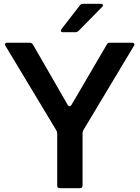

<svg xmlns="http://www.w3.org/2000/svg" viewBox="-20 -987 732 1007"><path d="M294 0Q280 0 280 -14V-287Q280 -297 275 -304L9 -746Q6 -751 6 -754Q6 -758 9.5 -760.5Q13 -763 19 -763H136Q147 -763 153 -753L335 -437Q340 -430 345 -430Q350 -430 355 -437L540 -753Q544 -763 556 -763H672Q678 -763 681.5 -760.5Q685 -758 685 -754Q685 -751 682 -746L417 -304Q413 -296 413 -287V-14Q413 0 399 0ZM311 -818Q299 -818 299 -826Q299 -829 303 -835L399 -959Q404 -967 416 -967H508Q520 -967 520 -959Q520 -955 515 -950L392 -825Q385 -818 375 -818Z"/></svg>

Font: Open Sauce Two SemiBold
Style: Regular
Weight: 600
Designer: Alfredo Marco Pradil
Foundry: Creative Sauce Fz LLC
Version: Version 1.477